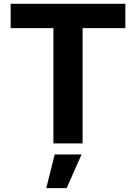

<svg xmlns="http://www.w3.org/2000/svg" viewBox="-20 -747 708 1000"><path d="M35.5 -600.5V-727.3H632.8V-600.5H410.2V0H258.2V-600.5ZM220.9 233 264.9 57.5H404.8L327.1 233Z"/></svg>

Font: Inter Zeller
Style: Bold
Weight: 700
Designer: Rasmus Andersson; Joe Bland
Foundry: zeller
Version: Version 3.015;git-dec3a8cb1